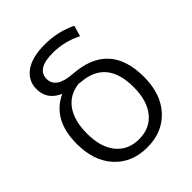

<svg xmlns="http://www.w3.org/2000/svg" viewBox="-210 -860 990 990"><g transform="rotate(-45 285.0 -365.0)"><path d="M266 -473Q194 -465 154.5 -410Q115 -355 115 -260Q115 -161 160.5 -105.5Q206 -50 285 -50Q364 -50 409.5 -105.5Q455 -161 455 -260Q455 -458 281 -471Q276 -471 266 -473ZM170 -496Q93 -529 93 -607Q93 -668 143 -704Q193 -740 285 -740Q381 -740 462 -700L445 -641Q368 -680 285 -680Q167 -680 167 -607Q167 -538 282 -530Q530 -513 530 -260Q530 -136 463 -63Q396 10 285 10Q174 10 107 -63Q40 -136 40 -260Q40 -436 170 -496Z"/></g></svg>

Font: M PLUS 1p
Style: Regular
Weight: 400
Version: Version 1.062